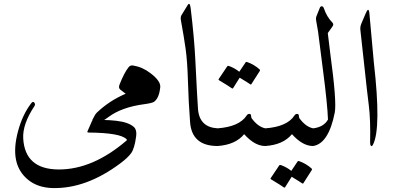

<svg xmlns="http://www.w3.org/2000/svg" viewBox="-20 -746 2014 981"><path d="M451.2 -130.4Q509.3 -136.2 573.7 -128.9Q638.2 -121.6 665 -96.2Q679.7 -82 675.8 -50.8Q667.5 13.2 649.7 37.1Q631.8 61 595.7 87.9Q419.9 219.7 247.1 214.8Q171.9 212.4 123 172.1Q74.2 131.8 61.8 70.3Q49.3 8.8 72.3 -76.2Q95.2 -161.1 140.1 -219.2Q148.4 -230 155.3 -221.7Q162.1 -213.4 155.8 -203.6Q94.7 -111.3 98.6 -39.1Q107.4 119.6 280.8 119.9Q454.1 120.1 627 -28.3Q629.9 -31.2 626.5 -34.7Q595.7 -67.4 431.6 -68.8Q423.8 -68.8 427.7 -76.7Z M622.1 -267.1Q622.1 -267.1 595.7 -287.1Q583.5 -296.4 590.8 -314Q614.3 -374 637.2 -402.8Q646 -414.1 661.6 -411.1Q708.5 -403.3 749.5 -371.6Q801.8 -331.5 798.8 -300.8Q793.5 -246.1 768.1 -226.6Q758.8 -219.2 715.3 -213.4Q601.6 -198.2 534.7 -148.4Q460.4 -92.8 452.1 -133.8Q465.8 -162.1 474.6 -170.4Q538.6 -231.4 622.1 -267.1Z M939 -720.2Q949.7 -737.8 954.1 -705.1Q972.7 -550.3 978 -439.9Q988.3 -231.4 991.7 -188.5Q999 -95.7 1091.8 -90.3Q1117.7 -88.9 1111.8 -53.7Q1102.5 0 1091.8 0Q960.4 0 951.2 -121.6Q943.4 -224.1 940.4 -327.9Q937.5 -431.6 928.5 -495.8Q919.4 -560.1 904.3 -642.6Q901.4 -658.7 907.2 -668.5Z M1335.9 -90.3Q1352.5 -86.4 1354.5 -78.6Q1356.4 -70.8 1354.5 -55.2Q1347.2 0 1335.9 0Q1282.2 0.5 1227.5 -60.5Q1183.1 -6.3 1091.8 0Q1082.5 0.5 1079.1 -15.1L1070.3 -56.6Q1067.9 -66.9 1074.5 -78.1Q1081.1 -89.4 1091.8 -90.3Q1203.1 -98.6 1240.2 -155.8Q1245.6 -164.1 1253.9 -164.1Q1262.2 -164.1 1262.9 -154.8Q1263.7 -145.5 1265.1 -142.6Q1297.9 -97.7 1335.9 -90.3ZM1234.9 -427.2Q1237.3 -431.2 1242.2 -429.2Q1277.8 -417 1306.2 -391.6Q1310.1 -388.2 1307.6 -383.8L1264.2 -315.9Q1261.7 -312 1255.4 -317.4Q1250 -321.8 1204.6 -349.1L1170.9 -295.4Q1168 -291.5 1161.6 -296.9Q1155.3 -302.2 1098.6 -336.4Q1095.2 -338.9 1097.2 -341.8L1141.1 -407.2Q1143.6 -410.6 1148.9 -409.2Q1178.2 -398.9 1202.6 -379.4Z M1580.1 -90.3Q1596.7 -86.4 1598.6 -78.6Q1600.6 -70.8 1598.6 -55.2Q1591.3 0 1580.1 0Q1526.4 0.5 1471.7 -60.5Q1427.2 -6.3 1335.9 0Q1326.7 0.5 1323.2 -15.1L1314.5 -56.6Q1312 -66.9 1318.6 -78.1Q1325.2 -89.4 1335.9 -90.3Q1447.3 -98.6 1484.4 -155.8Q1489.7 -164.1 1498 -164.1Q1506.3 -164.1 1507.1 -154.8Q1507.8 -145.5 1509.3 -142.6Q1542 -97.7 1580.1 -90.3ZM1500.5 79.1Q1502.9 75.2 1507.8 77.1Q1543.5 89.4 1571.8 114.7Q1575.7 118.2 1573.2 122.6L1529.8 190.4Q1527.3 194.3 1521 189Q1515.6 184.6 1470.2 157.2L1436.5 210.9Q1433.6 214.8 1427.2 209.5Q1420.9 204.1 1364.3 169.9Q1360.8 167.5 1362.8 164.6L1406.7 99.1Q1409.2 95.7 1414.6 97.2Q1443.8 107.4 1468.3 127Z M1595.7 -660.2Q1610.8 -696.8 1613.8 -705.3Q1616.7 -713.9 1624 -713.9Q1631.3 -713.9 1634.8 -703.6Q1649.9 -659.2 1678.2 -630.9Q1688 -621.1 1676.8 -607.9L1654.8 -577.1Q1661.1 -521 1667.5 -472.7Q1701.2 -225.6 1690.4 -170.9Q1659.2 -12.7 1580.1 0Q1562.5 2.4 1564.9 -65.9Q1565.4 -88.9 1580.1 -90.3Q1634.3 -96.7 1655.8 -135.3Q1652.8 -213.9 1631.1 -380.9Q1609.4 -547.9 1605 -585.4L1595.2 -641.6Q1593.3 -653.3 1595.7 -660.2Z M1848.6 -677.7Q1863.3 -712.9 1867.2 -679.7Q1867.2 -679.7 1890.1 -426.8Q1928.7 -89.8 1885.7 -6.8Q1879.9 4.4 1875.2 -1.2Q1870.6 -6.8 1871.1 -17.6Q1873.5 -135.7 1864.5 -206.5Q1855.5 -277.3 1842.8 -397L1821.3 -592.8Q1819.3 -609.4 1826.7 -626.5Z"/></svg>

Font: Amiri Quran
Style: Regular
Weight: 400
Designer: Khaled Hosny
Version: Version 000.105